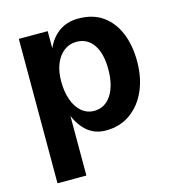

<svg xmlns="http://www.w3.org/2000/svg" viewBox="-107 -609 812 899"><g transform="rotate(-15 298.5 -160.0)"><path d="M61 -500H201V200H61ZM345 20Q289 20 250.5 -15.5Q212 -51 192 -113.5Q172 -176 172 -255Q172 -336 192.5 -395.5Q213 -455 254 -487.5Q295 -520 354 -520Q425 -520 472.5 -486Q520 -452 544.5 -392.5Q569 -333 569 -255Q569 -177 542 -115Q515 -53 464.5 -16.5Q414 20 345 20ZM315 -83Q368 -83 398.5 -129.5Q429 -176 429 -255Q429 -331 399.5 -374Q370 -417 317 -417Q283 -417 256.5 -396.5Q230 -376 215.5 -340Q201 -304 201 -256Q201 -206 215 -166.5Q229 -127 255 -105Q281 -83 315 -83Z"/></g></svg>

Font: Moderustic SemiBold
Style: Regular
Weight: 600
Designer: Tural Alisoy
Foundry: TAFT Foundry
Version: Version 2.120